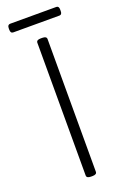

<svg xmlns="http://www.w3.org/2000/svg" viewBox="-157 -867 598 919"><g transform="rotate(-20 141.5 -408.0)"><path d="M138 2Q116 2 116 -12V-688Q116 -702 138 -702H146Q168 -702 168 -688V-12Q168 2 146 2ZM25 -774Q11 -774 11 -792V-800Q11 -818 25 -818H260Q273 -818 273 -800V-792Q273 -774 260 -774Z"/></g></svg>

Font: Asap ExtraLight
Style: Regular
Weight: 200
Designer: Pablo Cosgaya
Foundry: Omnibus-Type
Version: Version 3.001; ttfautohint (v1.8.4.7-5d5b)